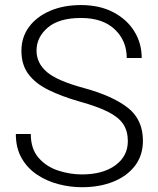

<svg xmlns="http://www.w3.org/2000/svg" viewBox="-20 -741 633 770"><path d="M492.7 -175.3Q492.7 -214.4 474.9 -242.2Q457 -270 414.8 -291.7Q372.6 -313.5 298.3 -334Q227.1 -354.5 174.8 -380.1Q122.6 -405.8 94.2 -443.4Q65.9 -481 65.9 -537.1Q65.9 -591.8 96.4 -633.1Q127 -674.3 180.9 -697.5Q234.9 -720.7 304.7 -720.7Q379.4 -720.7 434.1 -692.1Q488.8 -663.6 518.6 -615.5Q548.3 -567.4 548.3 -508.3H488.3Q488.3 -577.6 440.2 -623.3Q392.1 -668.9 304.7 -668.9Q216.8 -668.9 171.6 -630.4Q126.5 -591.8 126.5 -538.1Q126.5 -487.8 168.2 -452.1Q210 -416.5 317.4 -387.7Q430.2 -356.9 491.7 -309.6Q553.2 -262.2 553.2 -176.3Q553.2 -118.2 521.5 -76.4Q489.7 -34.7 434.6 -12.5Q379.4 9.8 308.6 9.8Q261.2 9.8 214.4 -2.4Q167.5 -14.6 128.7 -40.5Q89.8 -66.4 66.7 -106.9Q43.5 -147.5 43.5 -203.6H103.5Q103.5 -144 134.5 -108.4Q165.5 -72.8 212.9 -57.1Q260.3 -41.5 308.6 -41.5Q392.6 -41.5 442.6 -78.1Q492.7 -114.7 492.7 -175.3Z"/></svg>

Font: Vazirmatn UI ExtraLight
Style: Regular
Weight: 200
Designer: Saber Rastikerdar
Foundry: Saber Rastikerdar
Version: Version 33.003